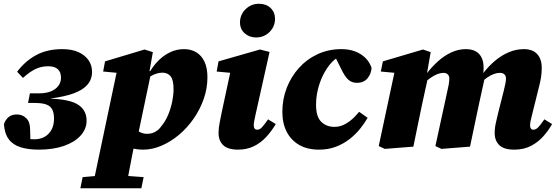

<svg xmlns="http://www.w3.org/2000/svg" viewBox="-20 -779 2956 1020"><path d="M186 16Q129 16 88.5 3Q48 -10 26 -40Q4 -70 1 -120Q9 -143 25.5 -157Q42 -171 70 -171Q99 -171 119.5 -151Q140 -131 140 -91L142 -16L63 -51Q84 -46 111.5 -42.5Q139 -39 162 -39Q195 -39 218.5 -53Q242 -67 254.5 -91.5Q267 -116 267 -149Q267 -178 258 -196.5Q249 -215 227 -223.5Q205 -232 165 -232H129L139 -283H185Q224 -283 250 -293.5Q276 -304 290 -323Q304 -342 304 -366Q304 -396 287 -411.5Q270 -427 236 -427Q199 -427 168 -412Q137 -397 102 -365L71 -398Q114 -455 172.5 -486.5Q231 -518 311 -518Q362 -518 397 -502Q432 -486 450.5 -459Q469 -432 469 -397Q469 -357 444 -328.5Q419 -300 370 -282.5Q321 -265 250 -256L248 -255Q354 -251 397 -221.5Q440 -192 440 -138Q440 -94 408.5 -59Q377 -24 320 -4Q263 16 186 16Z M407 221 419 162 534 152H607L743 162L731 221ZM470 221 605 -420 667 -386 528 -399 538 -453 748 -516 792 -502 772 -388 781 -385 709 -42 698 -33Q689 12 680.5 54.5Q672 97 664.5 138Q657 179 649 221ZM741 16Q703 16 673.5 6Q644 -4 617 -22L663 -131Q688 -101 711 -84.5Q734 -68 762 -68Q775 -68 789 -72Q803 -76 816.5 -86.5Q830 -97 843 -116Q861 -139 874.5 -172Q888 -205 895 -240Q902 -275 902 -305Q902 -354 886.5 -373.5Q871 -393 842 -393Q827 -393 811.5 -388Q796 -383 782 -375Q768 -367 756 -358V-401H778Q797 -433 824 -459.5Q851 -486 885 -502Q919 -518 958 -518Q995 -518 1023 -501Q1051 -484 1066.5 -451Q1082 -418 1082 -368Q1082 -310 1062.5 -254Q1043 -198 1009 -149Q975 -100 931 -63Q887 -26 838 -5Q789 16 741 16Z M1141 -72Q1141 -100 1147.5 -130.5Q1154 -161 1158 -183L1209 -421L1249 -388L1131 -399L1141 -453L1361 -516L1412 -503L1336 -163Q1333 -148 1330.5 -135.5Q1328 -123 1328 -113Q1328 -102 1332.5 -96Q1337 -90 1347 -90Q1360 -90 1372 -103Q1384 -116 1404 -145L1445 -120Q1422 -81 1393 -50Q1364 -19 1327 -1.5Q1290 16 1245 16Q1190 16 1165.5 -8Q1141 -32 1141 -72ZM1340 -580Q1305 -580 1280 -602Q1255 -624 1255 -660Q1255 -701 1284.5 -730Q1314 -759 1356 -759Q1394 -759 1417.5 -736.5Q1441 -714 1441 -679Q1441 -638 1412 -609Q1383 -580 1340 -580Z M1675 16Q1613 16 1569.5 -9Q1526 -34 1503 -79Q1480 -124 1480 -185Q1480 -252 1503 -311.5Q1526 -371 1567.5 -417.5Q1609 -464 1667 -491Q1725 -518 1794 -518Q1834 -518 1866 -506Q1898 -494 1921 -471.5Q1944 -449 1954 -418Q1952 -387 1932.5 -363Q1913 -339 1876 -339Q1848 -339 1829.5 -356.5Q1811 -374 1794 -410L1756 -486H1810V-475H1777Q1753 -462 1732 -436Q1711 -410 1694.5 -376Q1678 -342 1668.5 -302.5Q1659 -263 1659 -222Q1659 -159 1686.5 -132Q1714 -105 1757 -105Q1780 -105 1801.5 -114Q1823 -123 1845 -141Q1867 -159 1888 -185L1933 -153Q1917 -125 1893 -95Q1869 -65 1837 -40Q1805 -15 1764.5 0.5Q1724 16 1675 16Z M2024 12 1992 -3 2081 -420 2142 -386 2003 -399 2014 -453 2227 -516 2268 -502 2244 -364 2253 -365 2223 -228Q2211 -171 2199.5 -114.5Q2188 -58 2176 0ZM2325 12 2293 -3 2355 -288Q2361 -313 2364 -330.5Q2367 -348 2367 -362Q2367 -376 2358.5 -384Q2350 -392 2336 -392Q2321 -392 2304 -385.5Q2287 -379 2267.5 -365.5Q2248 -352 2226 -332L2221 -386H2245Q2274 -424 2307.5 -454Q2341 -484 2378.5 -501Q2416 -518 2454 -518Q2501 -518 2525 -492.5Q2549 -467 2549 -420Q2549 -399 2547.5 -388.5Q2546 -378 2543 -365H2555L2525 -228Q2513 -171 2501 -114.5Q2489 -58 2477 0ZM2712 16Q2657 16 2632.5 -8Q2608 -32 2608 -72Q2608 -100 2614.5 -127.5Q2621 -155 2626 -177L2656 -296Q2662 -320 2665 -335.5Q2668 -351 2668 -362Q2668 -376 2659.5 -384Q2651 -392 2635 -392Q2620 -392 2602.5 -385.5Q2585 -379 2566 -365.5Q2547 -352 2524 -331L2520 -385H2543Q2574 -426 2609 -455.5Q2644 -485 2683 -501.5Q2722 -518 2763 -518Q2810 -518 2834 -491.5Q2858 -465 2858 -419Q2858 -393 2854.5 -370Q2851 -347 2845 -324L2805 -163Q2801 -148 2798.5 -135.5Q2796 -123 2796 -113Q2796 -102 2800.5 -96Q2805 -90 2814 -90Q2827 -90 2839.5 -103Q2852 -116 2872 -145L2913 -120Q2894 -86 2866.5 -55Q2839 -24 2801 -4Q2763 16 2712 16Z"/></svg>

Font: Source Serif 4 Black
Style: Italic
Weight: 900
Italic angle: -12°
Designer: Frank Grießhammer
Foundry: Adobe Systems Incorporated
Version: Version 4.004;hotconv 1.0.116;makeotfexe 2.5.65601